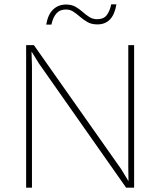

<svg xmlns="http://www.w3.org/2000/svg" viewBox="-20 -869 742 889"><path d="M601 -660V0H564L161 -574L127 -629H126L128 -564V0H101V-660H137L541 -86L575 -30L574 -96V-660ZM519 -849Q504 -756 431 -756Q404 -756 385.5 -766.5Q367 -777 351.5 -790.5Q336 -804 320.5 -814.5Q305 -825 285 -825Q257 -825 241 -806.5Q225 -788 218 -755H194Q202 -802 226 -825Q250 -848 286 -848Q311 -848 329 -838Q347 -828 362.5 -814Q378 -800 394 -790Q410 -780 430 -780Q459 -780 473.5 -798Q488 -816 495 -849Z"/></svg>

Font: Work Sans ExtraLight
Style: Regular
Weight: 200
Designer: Wei Huang
Foundry: Wei Huang
Version: Version 2.010; ttfautohint (v1.8.3)